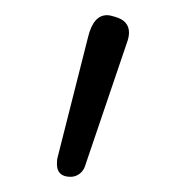

<svg xmlns="http://www.w3.org/2000/svg" viewBox="-20 -729 245 253"><path d="M55 -513Q55 -519 56 -522L96 -680Q103 -709 121 -709Q125 -709 131 -707Q150 -702 150 -686Q150 -680 147 -672L93 -513Q91 -505 85.5 -500.5Q80 -496 73 -496Q55 -496 55 -513Z"/></svg>

Font: Kodchasan ExtraLight
Style: Regular
Weight: 275
Version: Version 1.000; ttfautohint (v1.6)